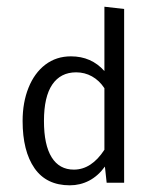

<svg xmlns="http://www.w3.org/2000/svg" viewBox="-20 -552 466 580"><path d="M355 -524.9V0H302.2L296.9 -48.8Q276.4 -20.5 249.3 -6.3Q222.2 7.8 190.9 7.8Q120.1 7.8 84.2 -43.9Q48.3 -95.7 48.3 -186.5Q48.3 -242.7 66.2 -287.1Q84 -331.5 116.9 -356.7Q149.9 -381.8 194.3 -381.8Q255.9 -381.8 295.4 -337.4V-531.7ZM112.8 -186.5Q112.8 -114.3 136 -76.9Q159.2 -39.6 203.1 -39.6Q256.3 -39.6 295.4 -99.6V-285.6Q279.8 -309.1 257.8 -321.3Q235.8 -333.5 210 -333.5Q163.1 -333.5 137.9 -296.6Q112.8 -259.8 112.8 -186.5Z"/></svg>

Font: Amiri Typewriter
Style: Regular
Weight: 400
Monospace: yes
Designer: Khaled Hosny
Version: Version 1.1